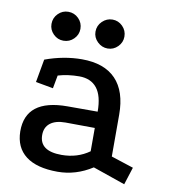

<svg xmlns="http://www.w3.org/2000/svg" viewBox="-75 -694 683 778"><g transform="rotate(10 266.0 -305.5)"><path d="M355 -27Q288 16 213 16Q127 16 82 -18.5Q37 -53 36 -119Q35 -252 207 -252H331Q331 -317 306 -348.5Q281 -380 233 -380Q210 -380 188 -377Q166 -374 146 -368L136 -314L64 -327L81 -422Q119 -436 157 -443Q195 -450 232 -450Q324 -450 371.5 -400.5Q419 -351 419 -255V-83L511 -53L488 19ZM210 -186Q170 -186 148 -169Q126 -152 126 -120Q126 -54 217 -54Q282 -54 331 -89V-185ZM326 -630Q350 -630 367.5 -612.5Q385 -595 385 -570Q385 -546 367.5 -528.5Q350 -511 326 -511Q302 -511 284 -528.5Q266 -546 266 -570Q266 -595 284 -612.5Q302 -630 326 -630ZM144 -630Q169 -630 186.5 -612.5Q204 -595 204 -570Q204 -546 186.5 -528.5Q169 -511 144 -511Q120 -511 102.5 -528.5Q85 -546 85 -570Q85 -595 102.5 -612.5Q120 -630 144 -630Z"/></g></svg>

Font: Podkova Medium
Style: Regular
Weight: 500
Designer: Ilya Yudin
Foundry: Cyreal (www.cyreal.org)
Version: Version 2.103